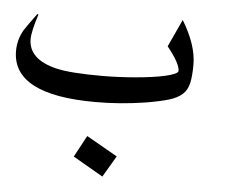

<svg xmlns="http://www.w3.org/2000/svg" viewBox="-46 -401 847 708"><g transform="rotate(5 377.0 -47.5)"><path d="M403.8 174.3 357.4 252.9 246.1 188.5 289.1 108.9ZM656.2 -187.5Q656.2 -145.5 650.4 -119.4Q644.5 -93.3 627 -77.1Q609.4 -61 577.4 -51.5Q545.4 -42 493.2 -33.2Q442.9 -25.4 397.7 -22Q352.5 -18.6 308.1 -18.6Q0 -18.6 0 -181.2Q0 -201.2 5.1 -220.7Q10.3 -240.2 20.5 -258.3Q24.9 -265.6 36.4 -281.7Q47.9 -297.9 66.4 -323.2L70.8 -321.8Q49.8 -257.3 49.8 -229.5Q49.8 -153.8 155.3 -128.9Q207 -116.7 323.7 -116.7Q353 -116.7 385 -118.2Q417 -119.6 448 -122.3Q479 -125 507.3 -128.9Q535.6 -132.8 556.9 -137.7Q578.1 -142.6 590.8 -148.2Q603.5 -153.8 603.5 -159.7Q603.5 -187 555.7 -246.6L602.5 -348.1Q656.2 -259.8 656.2 -187.5Z"/></g></svg>

Font: XB Khoramshahr
Style: Regular
Weight: 400
Designer: Behnam
Foundry: Irmug
Version: Version 8.005 2009